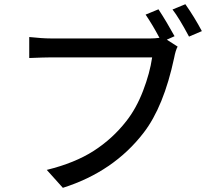

<svg xmlns="http://www.w3.org/2000/svg" viewBox="-20 -860 1017 920"><path d="M739.3 -815.4Q778.3 -755.9 816.4 -686.5L779.3 -669.9L831.1 -636.7Q821.3 -619.1 814.5 -583Q764.6 -348.6 668 -223.6Q524.4 -37.1 281.2 40L204.1 -45.9Q338.9 -79.1 429.2 -137.2Q519.5 -195.3 585 -279.3Q632.8 -339.8 665.5 -424.8Q698.2 -509.8 709 -585H222.7Q193.4 -585 120.1 -582V-682.6Q183.6 -675.8 222.7 -675.8H702.1Q720.7 -675.8 744.1 -678.7Q710.9 -741.2 677.7 -790ZM806.6 -814.5 868.2 -839.8Q912.1 -777.3 947.3 -710.9L885.7 -684.6Q837.9 -774.4 806.6 -814.5Z"/></svg>

Font: Min Sans Medium
Style: Regular
Weight: 500
Designer: Jinseong-Kim, NotoSansCJK, Nunito
Foundry: Jinseong-Kim
Version: Version 1.400;Glyphs 3.1.2 (3151)